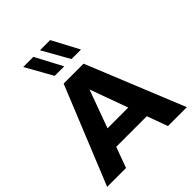

<svg xmlns="http://www.w3.org/2000/svg" viewBox="-258 -1134 1295 1295"><g transform="rotate(-45 390.0 -486.0)"><path d="M484.9 -700.2 770 0H589.8L536.1 -147.9H244.1L189.9 0H9.8L294.9 -700.2ZM379.9 -779.8H289.1L181.2 -972.2H277.8ZM540 -779.8H449.2L340.8 -972.2H438ZM291 -277.8H488.8L390.1 -548.8Z"/></g></svg>

Font: Gully
Style: Bold
Weight: 700
Designer: jaikishan Patel
Foundry: MagicType
Version: Version 1.000;Glyphs 3.2 (3242)